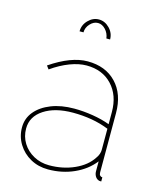

<svg xmlns="http://www.w3.org/2000/svg" viewBox="-111 -810 747 899"><g transform="rotate(15 262.0 -360.0)"><path d="M39 -149Q39 -193 66.5 -226Q94 -259 142 -278Q190 -297 253 -297Q297 -297 343.5 -289.5Q390 -282 427 -268V-327Q427 -408 380.5 -457.5Q334 -507 257 -507Q220 -507 176.5 -490.5Q133 -474 89 -443L77 -459Q127 -493 172 -510Q217 -527 257 -527Q344 -527 395.5 -473Q447 -419 447 -327V-40Q447 -30 451.5 -25Q456 -20 463 -20V0Q457 0 454 -0.5Q451 -1 449 -2Q439 -6 433 -16.5Q427 -27 427 -40V-88Q391 -42 333 -16Q275 10 207 10Q160 10 122 -11Q84 -32 61.5 -68.5Q39 -105 39 -149ZM412 -102Q420 -113 423.5 -123.5Q427 -134 427 -143V-246Q387 -262 343.5 -269.5Q300 -277 253 -277Q166 -277 112.5 -242Q59 -207 59 -149Q59 -110 78.5 -78.5Q98 -47 132 -28.5Q166 -10 207 -10Q274 -10 329.5 -35Q385 -60 412 -102ZM257 -713Q236 -713 219 -694.5Q202 -676 202 -653H183Q183 -684 205.5 -707Q228 -730 257 -730Q286 -730 308.5 -707Q331 -684 331 -653H313Q310 -678 293.5 -695.5Q277 -713 257 -713Z"/></g></svg>

Font: Raleway Thin
Style: Regular
Weight: 100
Designer: Matt McInerney, Pablo Impallari, Rodrigo Fuenzalida
Foundry: Matt McInerney, Pablo Impallari, Rodrigo Fuenzalida
Version: Version 4.026